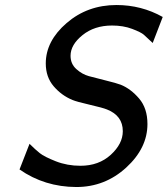

<svg xmlns="http://www.w3.org/2000/svg" viewBox="-20 -731 671 768"><path d="M58.1 -53.2 98.1 -155.8Q121.1 -132.8 139.2 -118.4Q157.2 -104 203.1 -85.9Q249 -67.9 301.8 -67.9Q375 -67.9 423.1 -111.8Q471.2 -155.8 471.2 -206.1Q471.2 -268.1 408.2 -293Q392.1 -299.8 339.1 -312Q286.1 -324.2 270 -331.1Q226.1 -349.1 194.6 -386Q163.1 -422.9 163.1 -477.1Q163.1 -566.9 246.6 -638.9Q330.1 -710.9 445.8 -710.9Q545.9 -710.9 630.9 -663.1L590.8 -559.1Q566.9 -582 555.4 -592Q543.9 -602.1 508.5 -615.5Q473.1 -628.9 428.2 -628.9Q357.4 -628.9 309.8 -590.3Q262.2 -551.8 262.2 -507.8Q262.2 -475.6 285.2 -454.8Q308.1 -434.1 335.4 -426.5Q362.8 -418.9 403.8 -408.9Q444.8 -398.9 462.9 -392.1Q502.9 -376 536.4 -336.9Q569.8 -297.9 569.8 -234.9Q569.8 -138.7 484.9 -60.8Q399.9 17.1 285.2 17.1Q158.2 16.6 58.1 -53.2Z"/></svg>

Font: CMU Bright
Style: SemiBoldOblique
Weight: 600
Italic angle: -12°
Version: Version 0.7.0